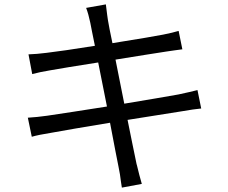

<svg xmlns="http://www.w3.org/2000/svg" viewBox="-20 -811 1040 876"><path d="M881 -400 898 -316Q865 -313 808 -303Q717 -288 562 -264Q574 -206 583 -160Q598 -86 603 -63Q604 -60 605 -56Q615 -13 627 28L536 45Q534 31 532 19Q528 -16 521 -49Q518 -67 506 -125Q496 -178 482 -251Q300 -221 213 -205Q156 -196 125 -187L107 -274Q125 -275 150 -277.5Q175 -280 195 -283Q284 -296 468 -325L428 -526Q275 -502 208 -490Q160 -482 127 -473L110 -563Q146 -564 193 -570Q262 -578 413 -602Q405 -640 400 -666Q394 -697 392 -707Q384 -746 373 -775L463 -791Q465 -770 469 -743Q471 -732 472 -722Q472 -720 473 -716Q477 -690 493 -614Q511 -617 529 -620Q661 -641 724 -653Q769 -662 795 -670L812 -586Q809 -586 804 -585Q792 -583 774.5 -581Q757 -579 740 -576Q705 -571 644 -561Q581 -551 507 -539L547 -338Q710 -365 794 -380Q850 -392 881 -400Z"/></svg>

Font: Noto Sans CJK KR Regular (TTF)
Style: Regular
Weight: 400
Designer: Ryoko NISHIZUKA 西塚涼子 (kana & ideographs); Paul D. Hunt (Latin, Greek & Cyrillic); Wenlong ZHANG 张文龙 (bopomofo); Sandoll 
Foundry: Adobe Systems Incorporated
Version: Version 1.004;PS 1.004;hotconv 1.0.82;makeotf.lib2.5.63406